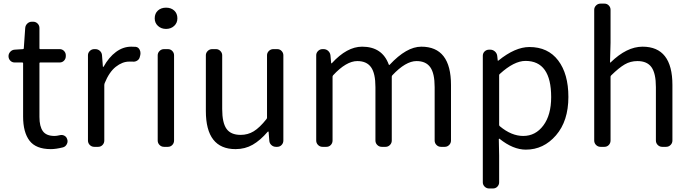

<svg xmlns="http://www.w3.org/2000/svg" viewBox="-20 -816 3837 1067"><path d="M262.7 12.7Q179.7 12.7 144 -34.2Q108.4 -81.1 108.4 -168V-464.8Q108.4 -468.8 103.5 -468.8H61.5Q46.9 -468.8 37.1 -479Q27.3 -489.3 27.3 -503.9Q27.3 -517.6 37.1 -528.3Q46.9 -539.1 61.5 -540L107.4 -543Q112.3 -543 112.3 -547.9L120.1 -660.2Q121.1 -674.8 131.8 -685.1Q142.6 -695.3 157.2 -695.3H164.1Q178.7 -695.3 189 -685.1Q199.2 -674.8 199.2 -660.2V-547.9Q199.2 -543 203.1 -543H311.5Q326.2 -543 335.9 -532.7Q345.7 -522.5 345.7 -508.8V-503.9Q345.7 -489.3 335.9 -479Q326.2 -468.8 311.5 -468.8H203.1Q199.2 -468.8 199.2 -464.8V-166Q199.2 -113.3 218.3 -86.9Q237.3 -60.5 283.2 -60.5Q294.9 -60.5 311.5 -64.5Q326.2 -68.4 338.4 -61.5Q350.6 -54.7 353.5 -41L354.5 -40Q355.5 -35.2 355.5 -31.2Q355.5 -21.5 350.6 -13.7Q343.8 -1 330.1 2.9Q291 12.7 262.7 12.7Z M503.9 0Q489.3 0 479 -10.3Q468.8 -20.5 468.8 -35.2V-508.8Q468.8 -522.5 479 -532.7Q489.3 -543 503.9 -543H509.8Q524.4 -543 535.2 -533.2Q545.9 -523.4 546.9 -508.8L551.8 -445.3Q551.8 -444.3 553.2 -444.3Q554.7 -444.3 555.7 -445.3Q585 -498 624.5 -527.3Q664.1 -556.6 709 -556.6Q723.6 -556.6 734.4 -555.7Q749 -553.7 755.9 -540Q760.7 -531.2 760.7 -520.5Q760.7 -515.6 759.8 -510.7L756.8 -499Q753.9 -486.3 742.2 -479Q730.5 -471.7 716.8 -473.6Q708 -473.6 697.3 -473.6Q660.2 -473.6 623.5 -444.8Q586.9 -416 561.5 -353.5Q559.6 -348.6 559.6 -344.7V-35.2Q559.6 -20.5 549.8 -10.3Q540 0 525.4 0Z M891.6 0Q877 0 866.7 -10.3Q856.4 -20.5 856.4 -35.2V-508.8Q856.4 -522.5 866.7 -532.7Q877 -543 891.6 -543H913.1Q927.7 -543 937.5 -532.7Q947.3 -522.5 947.3 -508.8V-35.2Q947.3 -20.5 937.5 -10.3Q927.7 0 913.1 0ZM839.8 -713.9Q839.8 -741.2 857.4 -757.3Q875 -773.4 902.8 -773.4Q930.7 -773.4 948.2 -757.3Q965.8 -741.2 965.8 -713.9Q965.8 -688.5 947.8 -671.9Q929.7 -655.3 902.8 -655.3Q876 -655.3 857.9 -671.9Q839.8 -688.5 839.8 -713.9Z M1289.1 12.7Q1124 12.7 1124 -199.2V-508.8Q1124 -522.5 1134.3 -532.7Q1144.5 -543 1159.2 -543H1180.7Q1194.3 -543 1204.6 -532.7Q1214.8 -522.5 1214.8 -508.8V-210Q1214.8 -133.8 1238.8 -100.1Q1262.7 -66.4 1317.4 -66.4Q1357.4 -66.4 1390.1 -86.4Q1422.9 -106.4 1460.9 -154.3Q1463.9 -158.2 1463.9 -162.1V-508.8Q1463.9 -522.5 1474.1 -532.7Q1484.4 -543 1499 -543H1520.5Q1535.2 -543 1544.9 -532.7Q1554.7 -522.5 1554.7 -508.8V-35.2Q1554.7 -20.5 1544.9 -10.3Q1535.2 0 1520.5 0H1513.7Q1499 0 1488.3 -9.8Q1477.5 -19.5 1476.6 -34.2L1472.7 -84Q1471.7 -85 1470.2 -85Q1468.8 -85 1467.8 -84Q1426.8 -36.1 1384.3 -11.7Q1341.8 12.7 1289.1 12.7Z M1772.5 0Q1757.8 0 1747.6 -10.3Q1737.3 -20.5 1737.3 -35.2V-508.8Q1737.3 -522.5 1747.6 -532.7Q1757.8 -543 1772.5 -543H1778.3Q1793 -543 1803.7 -533.2Q1814.5 -523.4 1816.4 -508.8L1820.3 -465.8Q1820.3 -463.9 1821.8 -463.9Q1823.2 -463.9 1824.2 -464.8Q1908.2 -556.6 1992.2 -556.6Q2104.5 -556.6 2140.6 -457Q2142.6 -453.1 2145.5 -456.1Q2239.3 -556.6 2321.3 -556.6Q2486.3 -556.6 2486.3 -343.8V-35.2Q2486.3 -20.5 2476.1 -10.3Q2465.8 0 2452.1 0H2430.7Q2416 0 2405.8 -10.3Q2395.5 -20.5 2395.5 -35.2V-332Q2395.5 -408.2 2371.1 -442.4Q2346.7 -476.6 2294.9 -476.6Q2234.4 -476.6 2160.2 -397.5Q2157.2 -393.6 2157.2 -389.6V-35.2Q2157.2 -20.5 2147 -10.3Q2136.7 0 2123 0H2101.6Q2086.9 0 2076.7 -10.3Q2066.4 -20.5 2066.4 -35.2V-332Q2066.4 -408.2 2042 -442.4Q2017.6 -476.6 1965.8 -476.6Q1904.3 -476.6 1831.1 -397.5Q1828.1 -393.6 1828.1 -389.6V-35.2Q1828.1 -20.5 1818.4 -10.3Q1808.6 0 1793.9 0Z M2698.2 231.4Q2683.6 231.4 2673.3 221.2Q2663.1 210.9 2663.1 197.3V-505.9Q2663.1 -520.5 2673.3 -530.3Q2683.6 -540 2698.2 -540H2704.1Q2718.8 -540 2730 -530.3Q2741.2 -520.5 2743.2 -505.9L2746.1 -479.5Q2746.1 -478.5 2747.6 -478.5Q2749 -478.5 2750 -479.5Q2842.8 -554.7 2921.9 -554.7Q3025.4 -554.7 3082 -480Q3138.7 -405.3 3138.7 -277.3Q3138.7 -143.6 3069.8 -64Q3001 15.6 2902.3 15.6Q2831.1 15.6 2755.9 -44.9Q2754.9 -45.9 2753.4 -44.9Q2752 -43.9 2752 -43L2753.9 47.9V197.3Q2753.9 210.9 2744.1 221.2Q2734.4 231.4 2719.7 231.4ZM2887.7 -60.5Q2956.1 -60.5 2999.5 -118.7Q3043 -176.8 3043 -276.4Q3043 -477.5 2900.4 -477.5Q2836.9 -477.5 2757.8 -405.3Q2753.9 -402.3 2753.9 -398.4V-122.1Q2753.9 -117.2 2757.8 -114.3Q2822.3 -60.5 2887.7 -60.5Z M3317.4 0Q3302.7 0 3292.5 -10.3Q3282.2 -20.5 3282.2 -35.2V-761.7Q3282.2 -775.4 3292.5 -785.6Q3302.7 -795.9 3317.4 -795.9H3338.9Q3353.5 -795.9 3363.3 -785.6Q3373 -775.4 3373 -761.7V-578.1L3370.1 -470.7Q3370.1 -468.8 3371.6 -468.3Q3373 -467.8 3373 -468.8Q3462.9 -556.6 3550.8 -556.6Q3716.8 -556.6 3716.8 -343.8V-35.2Q3716.8 -20.5 3706.5 -10.3Q3696.3 0 3681.6 0H3660.2Q3645.5 0 3635.3 -10.3Q3625 -20.5 3625 -35.2V-332Q3625 -408.2 3600.6 -442.4Q3576.2 -476.6 3522.5 -476.6Q3483.4 -476.6 3451.7 -458Q3419.9 -439.5 3377 -397.5Q3373 -393.6 3373 -389.6V-35.2Q3373 -20.5 3363.3 -10.3Q3353.5 0 3338.9 0Z"/></svg>

Font: Gen Jyuu GothicL Regular
Style: Regular
Weight: 400
Designer: [Source Han Sans]
Ryoko NISHIZUKA  (kana & ideographs); Paul D. Hunt (Latin, Greek & Cyrillic); Wenlong ZHANG  (bopomofo
Version: Version 1.002.20150607